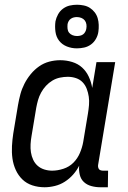

<svg xmlns="http://www.w3.org/2000/svg" viewBox="-20 -782 540 810"><path d="M168 8Q141 8 116.5 0Q92 -8 74.5 -25Q57 -42 46.5 -65Q36 -88 32.5 -113.5Q29 -139 30.5 -166Q32 -193 36 -219L56 -339Q60 -362 66 -384.5Q72 -407 83 -428.5Q94 -450 109.5 -469Q125 -488 145 -502Q165 -516 188 -522Q211 -528 234 -528Q260 -528 284.5 -520.5Q309 -513 326.5 -497Q344 -481 354.5 -458.5Q365 -436 369 -411L387 -520H466L394 -87Q393 -82 394 -77Q395 -72 397.5 -68.5Q400 -65 405 -63.5Q410 -62 415 -62H436L435 8H403Q384 8 365.5 3Q347 -2 334 -14Q321 -26 316.5 -45Q312 -64 314 -83Q304 -63 288.5 -45.5Q273 -28 253.5 -15.5Q234 -3 211.5 2.5Q189 8 168 8ZM200 -62Q223 -62 247.5 -70Q272 -78 289.5 -95.5Q307 -113 317 -136.5Q327 -160 331 -183L351 -303Q354 -321 355.5 -339Q357 -357 354.5 -374Q352 -391 346 -407Q340 -423 328.5 -435Q317 -447 300.5 -452.5Q284 -458 266 -458Q250 -458 233 -454.5Q216 -451 201 -442Q186 -433 174 -420Q162 -407 153.5 -391.5Q145 -376 140.5 -360Q136 -344 133 -328L113 -208Q110 -191 109 -173.5Q108 -156 110.5 -139.5Q113 -123 120 -108Q127 -93 139 -82.5Q151 -72 167 -67Q183 -62 200 -62ZM304 -578Q282 -578 262 -586Q242 -594 229.5 -610Q217 -626 214 -648Q211 -670 214 -692Q217 -707 225 -721.5Q233 -736 246 -745.5Q259 -755 274 -758.5Q289 -762 305 -762Q319 -762 333.5 -759Q348 -756 359.5 -748.5Q371 -741 379.5 -730Q388 -719 392 -705.5Q396 -692 396.5 -677Q397 -662 395 -648Q393 -633 385 -618.5Q377 -604 364 -594.5Q351 -585 335.5 -581.5Q320 -578 304 -578ZM305 -630Q311 -630 318 -631.5Q325 -633 330.5 -637Q336 -641 339.5 -647.5Q343 -654 344 -660Q346 -670 344.5 -679.5Q343 -689 337.5 -696Q332 -703 323 -706.5Q314 -710 304 -710Q298 -710 291.5 -708.5Q285 -707 279 -703Q273 -699 269.5 -692.5Q266 -686 265 -680Q264 -670 265 -660.5Q266 -651 271.5 -644Q277 -637 286 -633.5Q295 -630 305 -630Z"/></svg>

Font: Iosevka Term Curly
Style: Italic
Weight: 400
Italic angle: -9°
Designer: Belleve Invis
Foundry: Belleve Invis
Version: Version 32.3.0